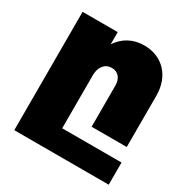

<svg xmlns="http://www.w3.org/2000/svg" viewBox="-173 -705 1036 1065"><g transform="rotate(30 345.0 -173.0)"><path d="M285 69V-271C285 -324 313 -359 357 -359C396 -359 422 -330 422 -284V-20H647V-349C647 -475 566 -557 451 -557C379 -557 322 -525 285 -469V-547H60V211H665V69Z"/></g></svg>

Font: Montserrat arm Black
Style: Regular
Weight: 900
Designer: Julieta Ulanovsky
Foundry: Julieta Ulanovsky
Version: Version 6.000;PS 006.000;hotconv 1.0.88;makeotf.lib2.5.64775